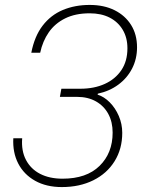

<svg xmlns="http://www.w3.org/2000/svg" viewBox="-20 -749 589 779"><path d="M231 10Q168 10 122.5 -15.5Q77 -41 54 -85.5Q31 -130 34 -188H70Q66 -137 85.5 -100Q105 -63 143 -43.5Q181 -24 234 -24Q331 -24 384 -76Q437 -128 437 -211Q437 -254 419.5 -286.5Q402 -319 369.5 -337.5Q337 -356 292 -356H223L229 -389H306Q362 -389 405 -408.5Q448 -428 472.5 -464.5Q497 -501 497 -553Q497 -596 478 -628Q459 -660 425 -677.5Q391 -695 344 -695Q286 -695 244.5 -674.5Q203 -654 178 -618Q153 -582 143 -535H107Q120 -602 153 -645Q186 -688 235 -708.5Q284 -729 344 -729Q402 -729 445 -707.5Q488 -686 512 -647.5Q536 -609 536 -557Q536 -510 516 -471Q496 -432 460 -405.5Q424 -379 377 -369L376 -365Q402 -357 425 -334Q448 -311 462 -278.5Q476 -246 476 -210Q476 -145 445 -95Q414 -45 358.5 -17.5Q303 10 231 10Z"/></svg>

Font: Mona Sans
Style: Italic
Weight: 200
Italic angle: -11.6951°
Designer: Deni Anggara
Foundry: GitHub
Version: Version 2.000